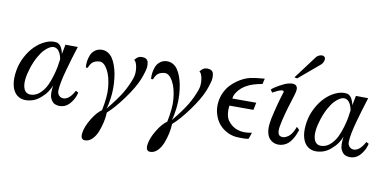

<svg xmlns="http://www.w3.org/2000/svg" viewBox="-85 -969 2936 1463"><g transform="rotate(10 1383.5 -237.5)"><path d="M520 -111.8Q511.2 -69.3 482.9 -32.5Q454.6 4.4 418.9 11.2Q405.8 13.7 393.6 13.4Q381.3 13.2 367.4 9Q353.5 4.9 343.8 -4.9Q334 -14.6 326.2 -31Q318.4 -47.4 317.9 -72.3Q317.4 -97.2 321.8 -131.8Q314 -108.4 295.9 -81.5Q277.8 -54.7 247.6 -28.8Q217.3 -2.9 185.1 6.8Q143.6 19 109.9 12.2Q76.2 5.4 54.2 -20.3Q32.2 -45.9 24.2 -89.4Q16.1 -132.8 25.9 -193.8Q35.2 -250.5 62.5 -302.7Q89.8 -355 126.2 -390.9Q162.6 -426.8 205.6 -446Q248.5 -465.3 288.1 -460Q301.3 -458.5 312.3 -449.5Q323.2 -440.4 329.3 -428.7Q335.4 -417 339.4 -405.8Q343.3 -394.5 344.7 -386.7L346.2 -378.9L360.8 -454.1L456.1 -453.1Q436 -389.2 426.5 -357.4Q417 -325.7 400.9 -268.6Q384.8 -211.4 377 -170.7Q369.1 -129.9 368.2 -100.1Q367.7 -76.2 383.1 -61.3Q398.4 -46.4 420.9 -48.8Q464.4 -54.2 500 -122.1ZM339.8 -336.9Q338.9 -342.3 337.9 -347.9Q336.9 -353.5 333.7 -364.3Q330.6 -375 325.9 -383.8Q321.3 -392.6 314.5 -401.4Q307.6 -410.2 297.4 -415.5Q287.1 -420.9 274.9 -420.9Q262.2 -421.4 245.4 -412.1Q228.5 -402.8 208 -382.8Q187.5 -362.8 165.3 -323.7Q143.1 -284.7 126 -232.9Q92.8 -130.9 109.4 -76.7Q126 -22.5 186 -36.1Q216.8 -43 242.7 -69.6Q268.6 -96.2 284.4 -128.9Q300.3 -161.6 312.7 -203.9Q325.2 -246.1 330.8 -276.4Q336.4 -306.6 339.8 -336.9Z M974.6 -296.9Q946.8 -228 881.1 -137.9Q815.4 -47.9 760.7 0Q759.8 35.2 751.2 74.5Q742.7 113.8 727.8 151.4Q712.9 189 688 213.4Q663.1 237.8 632.8 237.8Q597.7 237.8 603 188.5Q608.9 136.7 649.9 70.3Q684.6 14.2 721.7 -11.2Q744.1 -121.6 737.8 -187Q730.5 -272.5 701.4 -324Q672.4 -375.5 637.7 -373Q606.4 -370.6 588.4 -356.7Q570.3 -342.8 558.6 -310.1H543.5Q541 -332 544.2 -356.2Q547.4 -380.4 556.4 -404.3Q565.4 -428.2 585.7 -444.8Q606 -461.4 633.8 -463.9Q662.1 -466.3 685.1 -453.9Q708 -441.4 723.4 -418.9Q738.8 -396.5 750 -365Q761.2 -333.5 767.1 -300.8Q772.9 -268.1 775.4 -231.9Q778.8 -174.8 771.7 -117.9Q764.6 -61 753.4 -28.8Q822.8 -112.8 857.9 -171.1Q893.1 -229.5 915.5 -293.9Q927.7 -330.1 921.4 -374.5Q915 -418.9 896.5 -431.2Q912.1 -450.7 924.3 -456.5Q938 -463.9 955.6 -462.9Q974.6 -462.4 986.1 -453.9Q997.6 -445.3 1000.5 -430.4Q1003.4 -415.5 1003.2 -400.1Q1002.9 -384.8 997.1 -363.8Q991.2 -342.8 986.3 -328.9Q981.4 -314.9 974.6 -296.9Z M1479.5 -296.9Q1451.7 -228 1386 -137.9Q1320.3 -47.9 1265.6 0Q1264.6 35.2 1256.1 74.5Q1247.6 113.8 1232.7 151.4Q1217.8 189 1192.9 213.4Q1168 237.8 1137.7 237.8Q1102.5 237.8 1107.9 188.5Q1113.8 136.7 1154.8 70.3Q1189.5 14.2 1226.6 -11.2Q1249 -121.6 1242.7 -187Q1235.4 -272.5 1206.3 -324Q1177.2 -375.5 1142.6 -373Q1111.3 -370.6 1093.3 -356.7Q1075.2 -342.8 1063.5 -310.1H1048.3Q1045.9 -332 1049.1 -356.2Q1052.2 -380.4 1061.3 -404.3Q1070.3 -428.2 1090.6 -444.8Q1110.8 -461.4 1138.7 -463.9Q1167 -466.3 1189.9 -453.9Q1212.9 -441.4 1228.3 -418.9Q1243.7 -396.5 1254.9 -365Q1266.1 -333.5 1272 -300.8Q1277.8 -268.1 1280.3 -231.9Q1283.7 -174.8 1276.6 -117.9Q1269.5 -61 1258.3 -28.8Q1327.6 -112.8 1362.8 -171.1Q1397.9 -229.5 1420.4 -293.9Q1432.6 -330.1 1426.3 -374.5Q1419.9 -418.9 1401.4 -431.2Q1417 -450.7 1429.2 -456.5Q1442.9 -463.9 1460.4 -462.9Q1479.5 -462.4 1491 -453.9Q1502.4 -445.3 1505.4 -430.4Q1508.3 -415.5 1508.1 -400.1Q1507.8 -384.8 1502 -363.8Q1496.1 -342.8 1491.2 -328.9Q1486.3 -314.9 1479.5 -296.9Z M1901.4 -462.9 1891.1 -419.9Q1814.5 -406.7 1771.5 -381.8Q1733.4 -360.8 1709 -328.6Q1684.6 -296.4 1684.6 -271H1869.1L1857.4 -213.9H1671.4L1670.9 -208Q1670.4 -202.6 1670.2 -198.7Q1669.9 -194.8 1669.4 -187.3Q1668.9 -179.7 1669.4 -173.3Q1669.9 -167 1670.4 -158.7Q1670.9 -150.4 1672.4 -142.8Q1673.8 -135.3 1676.3 -127.2Q1678.7 -119.1 1682.1 -111.8Q1685.5 -104.5 1690.4 -98.1Q1752 -14.2 1876.5 -40L1859.4 9.8Q1849.1 11.7 1838.9 12.7Q1828.6 13.7 1822.3 13.7Q1815.9 13.7 1803.5 13.4Q1791 13.2 1784.2 13.2Q1739.3 13.2 1699.2 -5.6Q1659.2 -24.4 1631.8 -56.2Q1604.5 -87.9 1591.1 -132.6Q1577.6 -177.2 1583.5 -226.1Q1587.9 -265.6 1604.5 -300.5Q1621.1 -335.4 1643.3 -359.6Q1665.5 -383.8 1693.1 -403.1Q1720.7 -422.4 1745.1 -433.1Q1769.5 -443.8 1792.5 -449.2Q1806.6 -452.6 1834 -456.1Q1861.3 -459.5 1881.3 -460.9Z M2227.1 -123Q2219.7 -101.1 2211.9 -83Q2204.1 -64.9 2191.9 -46.1Q2179.7 -27.3 2165.8 -14.6Q2151.9 -2 2132.1 6.1Q2112.3 14.2 2089.4 14.2Q2070.3 14.2 2053 6.8Q2035.6 -0.5 2021.2 -16.1Q2006.8 -31.7 1999.8 -59.8Q1992.7 -87.9 1996.1 -125Q1999.5 -162.1 2015.9 -228Q2032.2 -293.9 2046.4 -341.8L2061 -389.2Q2056.6 -413.1 1979.5 -370.6Q1976.6 -369.1 1975.1 -368.2L1960.4 -389.2Q1977.1 -405.8 2018.8 -429.2Q2060.5 -452.6 2086.4 -458Q2109.9 -464.8 2129.4 -460.7Q2148.9 -456.5 2154.3 -436Q2157.2 -423.8 2151.9 -401.4Q2146.5 -378.9 2129.4 -325.4Q2112.3 -272 2100.1 -226.1Q2091.8 -194.3 2086.7 -172.6Q2081.5 -150.9 2077.9 -130.1Q2074.2 -109.4 2074.2 -96.2Q2074.2 -83 2077.1 -72.3Q2080.1 -61.5 2086.7 -55.9Q2093.3 -50.3 2104 -48.8Q2127 -43.9 2156.5 -65.4Q2186 -86.9 2206.1 -144ZM2322.3 -703.1Q2330.1 -691.9 2324.2 -673.8Q2318.4 -655.8 2305.2 -644L2144 -507.8L2122.1 -512.2L2258.3 -693.8Q2265.6 -701.7 2277.1 -707.5Q2288.6 -713.4 2301.8 -713.1Q2314.9 -712.9 2322.3 -703.1Z M2767.1 -111.8Q2758.3 -69.3 2730 -32.5Q2701.7 4.4 2666 11.2Q2652.8 13.7 2640.6 13.4Q2628.4 13.2 2614.5 9Q2600.6 4.9 2590.8 -4.9Q2581.1 -14.6 2573.2 -31Q2565.4 -47.4 2564.9 -72.3Q2564.5 -97.2 2568.8 -131.8Q2561 -108.4 2543 -81.5Q2524.9 -54.7 2494.6 -28.8Q2464.4 -2.9 2432.1 6.8Q2390.6 19 2356.9 12.2Q2323.2 5.4 2301.3 -20.3Q2279.3 -45.9 2271.2 -89.4Q2263.2 -132.8 2272.9 -193.8Q2282.2 -250.5 2309.6 -302.7Q2336.9 -355 2373.3 -390.9Q2409.7 -426.8 2452.6 -446Q2495.6 -465.3 2535.2 -460Q2548.3 -458.5 2559.3 -449.5Q2570.3 -440.4 2576.4 -428.7Q2582.5 -417 2586.4 -405.8Q2590.3 -394.5 2591.8 -386.7L2593.3 -378.9L2607.9 -454.1L2703.1 -453.1Q2683.1 -389.2 2673.6 -357.4Q2664.1 -325.7 2647.9 -268.6Q2631.8 -211.4 2624 -170.7Q2616.2 -129.9 2615.2 -100.1Q2614.7 -76.2 2630.1 -61.3Q2645.5 -46.4 2668 -48.8Q2711.4 -54.2 2747.1 -122.1ZM2586.9 -336.9Q2585.9 -342.3 2585 -347.9Q2584 -353.5 2580.8 -364.3Q2577.6 -375 2573 -383.8Q2568.4 -392.6 2561.5 -401.4Q2554.7 -410.2 2544.4 -415.5Q2534.2 -420.9 2522 -420.9Q2509.3 -421.4 2492.4 -412.1Q2475.6 -402.8 2455.1 -382.8Q2434.6 -362.8 2412.4 -323.7Q2390.1 -284.7 2373 -232.9Q2339.8 -130.9 2356.4 -76.7Q2373 -22.5 2433.1 -36.1Q2463.9 -43 2489.7 -69.6Q2515.6 -96.2 2531.5 -128.9Q2547.4 -161.6 2559.8 -203.9Q2572.3 -246.1 2577.9 -276.4Q2583.5 -306.6 2586.9 -336.9Z"/></g></svg>

Font: GFS Olga
Style: Regular
Weight: 400
Designer: George Matthiopoulos
Foundry: George Matthiopoulos
Version: Version 1.0